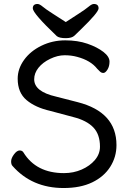

<svg xmlns="http://www.w3.org/2000/svg" viewBox="-20 -922 657 966"><path d="M300 24Q141 24 43 -87Q36 -94 36 -110Q36 -126 50.5 -145.5Q65 -165 79 -165Q92 -165 98 -155Q162 -51 302 -51Q350 -51 391 -69Q432 -87 457.5 -117Q483 -147 483 -184Q483 -246 449.5 -281Q416 -316 349 -333L233 -364Q158 -381 113.5 -418.5Q69 -456 69 -526Q69 -576 101 -620.5Q133 -665 188.5 -692Q244 -719 308 -719Q371 -719 420 -702Q469 -685 500 -661Q531 -637 531 -612Q531 -588 520.5 -571.5Q510 -555 500 -555Q490 -555 482.5 -562.5Q475 -570 469 -576Q436 -618 368 -636Q339 -644 305 -644Q270 -644 232.5 -626Q195 -608 173.5 -581Q152 -554 152 -523Q152 -461 262 -436L371 -408Q566 -358 566 -192Q566 -132 534.5 -82.5Q503 -33 444 -4.5Q385 24 300 24ZM311 -730Q279 -730 266 -740Q145 -855 145 -880Q145 -902 169 -902Q179 -902 195 -888.5Q211 -875 245 -853.5Q279 -832 311 -811Q343 -832 376.5 -853.5Q410 -875 426 -888.5Q442 -902 452 -902Q476 -902 476 -880Q476 -860 388 -775Q368 -756 355 -743Q342 -730 311 -730Z"/></svg>

Font: ToneOZ-Pinyin-WenKai-Medium
Style: Medium
Weight: 700
Designer: Fontworks Inc.
Foundry: ToneOZ
Version: Version 0.240331